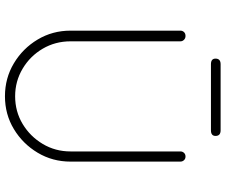

<svg xmlns="http://www.w3.org/2000/svg" viewBox="-86 -792 888 755"><g transform="rotate(90 357.5 -414.0)"><path d="M595 -700Q604 -700 609.5 -694Q615 -688 615 -680V-248Q615 -177 580 -118.5Q545 -60 487 -25Q429 10 358 10Q287 10 228.5 -25Q170 -60 135 -118.5Q100 -177 100 -248V-680Q100 -688 105.5 -694Q111 -700 121 -700Q130 -700 136 -694Q142 -688 142 -680V-248Q142 -188 171 -138.5Q200 -89 249.5 -59.5Q299 -30 358 -30Q418 -30 467 -59.5Q516 -89 545.5 -138.5Q575 -188 575 -248V-680Q575 -688 580.5 -694Q586 -700 595 -700ZM492 -800H232Q210 -800 210 -818Q210 -838 232 -838H492Q514 -838 514 -818Q514 -800 492 -800Z"/></g></svg>

Font: Quicksand Variable Light
Style: Regular
Weight: 300
Designer: Andrew Paglinawan
Foundry: Andrew Paglinawan
Version: Version 3.004